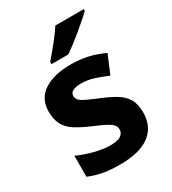

<svg xmlns="http://www.w3.org/2000/svg" viewBox="-188 -866 873 975"><g transform="rotate(-30 248.5 -378.0)"><path d="M459 -162Q459 -79 400.5 -34.5Q342 10 226 10Q169 10 128 2.5Q87 -5 46 -22V-145Q90 -125 141 -112Q192 -99 231 -99Q275 -99 293.5 -112Q312 -125 312 -146Q312 -160 304.5 -171Q297 -182 272 -196Q247 -210 194 -232Q143 -254 110 -275.5Q77 -297 61 -327.5Q45 -358 45 -404Q45 -480 104 -518Q163 -556 261 -556Q312 -556 358 -546Q404 -536 453 -513L408 -406Q368 -423 332 -434.5Q296 -446 259 -446Q226 -446 209.5 -437Q193 -428 193 -410Q193 -397 201.5 -386.5Q210 -376 234.5 -364Q259 -352 307 -332Q354 -313 388 -292.5Q422 -272 440.5 -241.5Q459 -211 459 -162ZM460 -756Q446 -742 423 -722Q400 -702 373.5 -680Q347 -658 321.5 -638.5Q296 -619 277 -606H178V-619Q194 -638 215.5 -663.5Q237 -689 258 -716.5Q279 -744 293 -766H460Z"/></g></svg>

Font: Noto Sans Adlam Unjoined
Style: Bold
Weight: 700
Version: Version 3.001